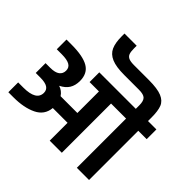

<svg xmlns="http://www.w3.org/2000/svg" viewBox="-236 -1282 1536 1536"><g transform="rotate(45 531.5 -514.5)"><path d="M1063 -557H968V0H830V-557H755H660V0H523V-202H356Q348 -116 269 -78Q190 -40 73 -40H15V-151H73Q220 -151 220 -238Q220 -271 194 -287.5Q168 -304 112 -304H61V-415H113Q168 -415 194 -434.5Q220 -454 220 -489Q220 -525 190.5 -541Q161 -557 103 -557H46V-667H103Q233 -667 295 -630.5Q357 -594 357 -509Q357 -458 335 -422.5Q313 -387 266 -364Q309 -350 333 -313H523V-557H417V-667H755H830V-707Q830 -755 811 -774Q792 -793 740 -793H573Q481 -793 430.5 -814.5Q380 -836 360 -880Q340 -924 340 -998V-1029H478V-998Q478 -961 485.5 -941.5Q493 -922 513 -913Q533 -904 573 -904H740Q838 -904 887 -883.5Q936 -863 952 -822Q968 -781 968 -707V-667H1063Z"/></g></svg>

Font: Biryani ExtraBold
Style: Regular
Weight: 800
Designer: Dan Reynolds and Mathieu Reguer
Foundry: Dan Reynolds and Mathieu Reguer
Version: Version 1.004; ttfautohint (v1.1) -l 5 -r 5 -G 72 -x 0 -D la